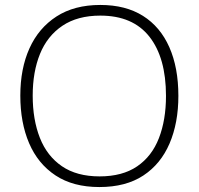

<svg xmlns="http://www.w3.org/2000/svg" viewBox="-20 -745 803 775"><path d="M700 -358Q700 -249 664.5 -166Q629 -83 558.5 -36.5Q488 10 381 10Q275 10 204 -37Q133 -84 97.5 -167Q62 -250 62 -359Q62 -468 99 -550Q136 -632 208 -678.5Q280 -725 385 -725Q487 -725 557 -681Q627 -637 663.5 -554.5Q700 -472 700 -358ZM112 -359Q112 -262 141 -188.5Q170 -115 230 -74Q290 -33 382 -33Q474 -33 533.5 -73.5Q593 -114 621.5 -187.5Q650 -261 650 -358Q650 -512 583 -597Q516 -682 385 -682Q293 -682 232 -641Q171 -600 141.5 -527.5Q112 -455 112 -359Z"/></svg>

Font: Noto Sans Syriac Eastern ExtraLight
Style: Regular
Weight: 250
Designer: Patrick Giasson and the Monotype Design Team
Foundry: Monotype Imaging Inc.
Version: Version 3.001